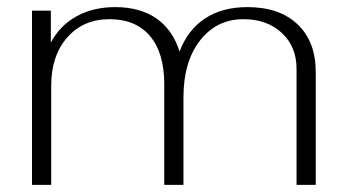

<svg xmlns="http://www.w3.org/2000/svg" viewBox="-20 -520 968 540"><path d="M70 -490H123V-400Q148 -448 195 -474Q242 -500 304 -500Q374 -500 420 -468Q466 -436 485 -375Q508 -436 556.5 -468Q605 -500 676 -500Q766 -500 817 -451.5Q868 -403 868 -318V0H814V-327Q814 -389 772.5 -427.5Q731 -466 665 -466Q589 -466 542.5 -406Q496 -346 496 -247V0H442V-283Q442 -371 402 -418.5Q362 -466 288 -466Q214 -466 169 -414.5Q124 -363 124 -279V0H70Z"/></svg>

Font: Fahkwang ExtraLight
Style: Regular
Weight: 275
Designer: Suppakit Chalermlarp | Katatrad Co.,Ltd.
Foundry: Cadson Demak Co.,Ltd.
Version: Version 1.000; ttfautohint (v1.6)